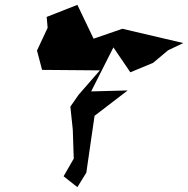

<svg xmlns="http://www.w3.org/2000/svg" viewBox="-20 -779 778 794"><path d="M675 -571 738 -601 486 -660 367 -619 300 -759 173 -709 177 -664 133 -570 154 -490 393 -488 305 -387 271 -338 281 -243 285 -123 243 -50 300 -5 337 -65 371 -300 508 -405 357 -401 449 -583 519 -480 613 -519Z"/></svg>

Font: Asimov Silicon
Style: Regular
Weight: 400
Designer: Google
Version: Version 2.000980; 2014